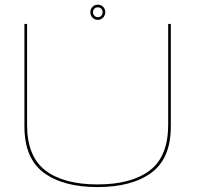

<svg xmlns="http://www.w3.org/2000/svg" viewBox="-20 -774 840 798"><path d="M385.5 3.5Q528 3.5 609 -56Q690 -115.5 690 -249V-674.5H679V-255.5Q679 -124 602.8 -65.8Q526.5 -7.5 385.5 -7.5Q244.5 -7.5 168.5 -65.8Q92.5 -124 92.5 -255.5V-674.5H81.5V-249Q81.5 -115.5 162.2 -56Q243 3.5 385.5 3.5ZM386.5 -691.5Q400 -691.5 408.8 -701Q417.5 -710.5 417.5 -723.5Q417.5 -736.5 408.8 -745.5Q400 -754.5 386.5 -754.5Q373 -754.5 364.2 -745.5Q355.5 -736.5 355.5 -723.5Q355.5 -710 364.5 -700.8Q373.5 -691.5 386.5 -691.5ZM386.5 -702.5Q378.5 -702.5 372.5 -708.5Q366.5 -714.5 366.5 -723.5Q366.5 -732.5 372.5 -738Q378.5 -743.5 386.5 -743.5Q395 -743.5 400.8 -738Q406.5 -732.5 406.5 -723.5Q406.5 -714.5 400.8 -708.5Q395 -702.5 386.5 -702.5Z"/></svg>

Font: Anybody Expanded Thin
Style: Regular
Weight: 250
Width: 7
Version: Version 1.113;gftools[0.9.25]